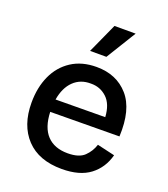

<svg xmlns="http://www.w3.org/2000/svg" viewBox="-140 -859 852 972"><g transform="rotate(20 285.5 -373.0)"><path d="M305 13Q181 13 114 -58Q47 -129 47 -251Q47 -333 76 -396.5Q105 -460 161 -496.5Q217 -533 296 -533Q404 -533 467.5 -460.5Q531 -388 524 -242L152 -239Q155 -156 194.5 -114Q234 -72 306 -72Q367 -72 395.5 -99.5Q424 -127 436 -165L531 -143Q512 -71 456.5 -29Q401 13 305 13ZM297 -444Q241 -445 204 -409Q167 -373 156 -307L423 -309Q419 -378 383 -411.5Q347 -445 297 -444ZM324 -598H236L309 -759H423Z"/></g></svg>

Font: Bricolage Grotesque 12pt Medium
Style: Regular
Weight: 500
Designer: Mathieu Triay
Foundry: Atelier Triay
Version: Version 1.001; ttfautohint (v1.8.4.7-5d5b);gftools[0.9.33.de